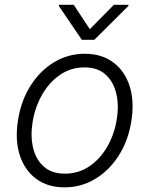

<svg xmlns="http://www.w3.org/2000/svg" viewBox="-20 -780 631 811"><path d="M252.8 11.4Q181.1 11.4 132.3 -25Q83.5 -61.4 63 -126.1Q42.6 -190.7 56.5 -275.2Q70 -357.6 110.3 -420.1Q150.6 -482.6 209.5 -517.8Q268.5 -552.9 337.7 -552.9Q409.8 -552.9 458.6 -516.3Q507.5 -479.8 527.9 -415.1Q548.3 -350.5 534.4 -265.6Q521 -183.9 480.6 -121.4Q440.3 -58.9 381.4 -23.8Q322.4 11.4 252.8 11.4ZM253.9 -46.5Q311.8 -46.5 357.6 -77.6Q403.4 -108.7 433.2 -160.7Q463.1 -212.7 473 -275.2Q483 -335.2 471.1 -385.1Q459.2 -435 425.8 -465.2Q392.4 -495.4 337 -495.4Q279.5 -495.4 233.7 -464Q187.9 -432.5 158 -380.3Q128.2 -328.1 117.9 -265.6Q108 -206 119.7 -156.1Q131.4 -106.2 165 -76.3Q198.5 -46.5 253.9 -46.5ZM291.5 -759.6 359.4 -656.6 460.9 -759.6H523.1L522 -754.6L378.6 -611.9H325.6L228.7 -754.6L229.4 -759.6Z"/></svg>

Font: Inter Light  BETA
Style: Italic
Weight: 300
Italic angle: 9.39999°
Designer: Rasmus Andersson
Foundry: rsms
Version: Version 3.011;git-f93a4a705